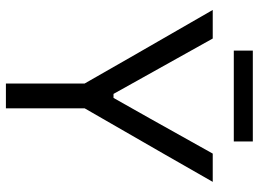

<svg xmlns="http://www.w3.org/2000/svg" viewBox="-133 -743 876 650"><g transform="rotate(90 305.0 -418.0)"><path d="M262.7 0Q262.7 -66.4 262.7 -266.6Q201.2 -375 13.7 -700.2Q38.1 -700.2 110.4 -700.2Q157.2 -616.2 297.9 -364.3Q301.8 -364.3 311.5 -364.3Q359.4 -448.2 500 -700.2Q524.4 -700.2 595.7 -700.2Q534.2 -591.8 346.7 -266.6Q346.7 -200.2 346.7 0Q326.2 0 262.7 0ZM151.4 -771.5Q151.4 -787.1 151.4 -835.9Q227.5 -835.9 459 -835.9Q459 -819.3 459 -771.5Q381.8 -771.5 151.4 -771.5Z"/></g></svg>

Font: Kadena Space Grotesk
Style: Regular
Weight: 400
Designer: Florian Karsten
Version: Version 2.000